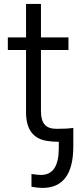

<svg xmlns="http://www.w3.org/2000/svg" viewBox="-20 -714 396 968"><path d="M19.5 -461.9Q19.5 -477.5 19.5 -525.4Q42 -525.4 111.3 -525.4Q111.3 -567.4 111.3 -694.3Q129.9 -694.3 186.5 -694.3Q186.5 -652.3 186.5 -525.4Q221.7 -525.4 325.2 -525.4Q325.2 -509.8 325.2 -461.9Q290 -461.9 186.5 -461.9Q186.5 -384.8 186.5 -154.3Q186.5 -106.4 206.1 -85Q224.6 -64.5 265.6 -64.5Q322.3 -64.5 349.6 -69.3Q349.6 -38.1 349.6 23.4Q349.6 233.4 194.3 233.4Q169.9 233.4 138.7 227.5Q138.7 206.1 138.7 163.1Q169.9 168 186.5 168Q276.4 168 276.4 33.2Q276.4 22.5 276.4 1Q246.1 1 214.8 -3.9Q111.3 -21.5 111.3 -147.5Q111.3 -252 111.3 -461.9Q87.9 -461.9 19.5 -461.9Z"/></svg>

Font: Gothic A1
Style: Regular
Weight: 400
Designer: HanYang I&C Co.,Ltd.
Version: Version 2.50